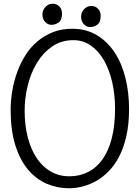

<svg xmlns="http://www.w3.org/2000/svg" viewBox="-20 -992 749 1028"><path d="M207 -916Q207 -923 210 -932.5Q213 -942 220 -951Q227 -960 237.5 -966Q248 -972 263 -972Q283 -972 297.5 -957.5Q312 -943 312 -920Q312 -884 293.5 -871.5Q275 -859 256 -859Q236 -859 221.5 -875Q207 -891 207 -916ZM414 -904Q414 -911 417 -920.5Q420 -930 427 -939Q434 -948 444.5 -954Q455 -960 470 -960Q490 -960 504.5 -945.5Q519 -931 519 -908Q519 -872 500.5 -859.5Q482 -847 463 -847Q443 -847 428.5 -863Q414 -879 414 -904ZM112 -400Q112 -319 129.5 -253.5Q147 -188 178.5 -142.5Q210 -97 254 -72.5Q298 -48 351 -48Q406 -48 451.5 -71Q497 -94 529 -139Q561 -184 578.5 -252Q596 -320 596 -410Q596 -486 580.5 -553Q565 -620 536 -670Q507 -720 466 -748.5Q425 -777 373 -777Q308 -777 259 -743Q210 -709 177.5 -655Q145 -601 128.5 -534Q112 -467 112 -400ZM37 -404Q37 -455 46 -507Q55 -559 72.5 -607Q90 -655 117 -697.5Q144 -740 181 -771Q218 -802 264 -820Q310 -838 367 -838Q442 -838 499 -803.5Q556 -769 594.5 -710Q633 -651 652 -573Q671 -495 671 -408Q671 -327 656.5 -263.5Q642 -200 617.5 -153Q593 -106 560.5 -73.5Q528 -41 492.5 -21.5Q457 -2 420 7Q383 16 349 16Q286 16 229.5 -8.5Q173 -33 130 -84Q87 -135 62 -214.5Q37 -294 37 -404Z"/></svg>

Font: Life Savers
Style: Bold
Weight: 700
Designer: Pablo Impallari, Rodrigo Fuenzalida, Brenda Gallo
Foundry: Pablo Impallari, Rodrigo Fuenzalida, Brenda Gallo
Version: Version 3.001; ttfautohint (v0.95) -l 8 -r 50 -G 200 -x 14 -